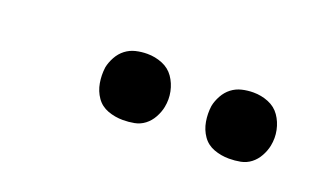

<svg xmlns="http://www.w3.org/2000/svg" viewBox="-32 -840 564 340"><g transform="rotate(20 250.0 -670.5)"><path d="M404 -608Q389 -608 375.5 -613Q362 -618 354 -629.5Q346 -641 343.5 -655.5Q341 -670 343 -685Q345 -695 350.5 -705Q356 -715 364.5 -721.5Q373 -728 383.5 -730.5Q394 -733 405 -733Q420 -733 433.5 -727.5Q447 -722 455 -710.5Q463 -699 466 -684.5Q469 -670 466 -655Q464 -645 458.5 -635Q453 -625 444.5 -618.5Q436 -612 425.5 -610Q415 -608 404 -608ZM204 -608Q189 -608 175.5 -613Q162 -618 154 -629.5Q146 -641 143.5 -655.5Q141 -670 143 -685Q145 -695 150.5 -705Q156 -715 164.5 -721.5Q173 -728 183.5 -730.5Q194 -733 205 -733Q220 -733 233.5 -727.5Q247 -722 255 -710.5Q263 -699 266 -684.5Q269 -670 266 -655Q264 -645 258.5 -635Q253 -625 244.5 -618.5Q236 -612 225.5 -610Q215 -608 204 -608Z"/></g></svg>

Font: Iosevka SS18
Style: Italic
Weight: 400
Italic angle: -9°
Monospace: yes
Designer: Belleve Invis
Foundry: Belleve Invis
Version: Version 25.1.1; ttfautohint (v1.8.4)